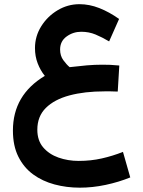

<svg xmlns="http://www.w3.org/2000/svg" viewBox="-20 -556 679 914"><path d="M547.9 -244.1 540.5 -120.1Q520.5 -121.1 506.3 -121.1Q492.2 -121.1 478 -121.1Q382.8 -121.1 310.8 -101.8Q238.8 -82.5 198.2 -42.2Q157.7 -2 157.7 61.5Q157.7 112.8 185.5 145.5Q213.4 178.2 258.3 194.1Q303.2 210 354.5 210Q412.6 210 464.6 198.2Q516.6 186.5 565.4 167L600.1 288.6Q544.9 311 482.7 324.2Q420.4 337.4 359.9 337.4Q296.9 337.4 239.5 322Q182.1 306.6 137.7 274.2Q93.3 241.7 67.4 189.9Q41.5 138.2 41.5 65.4Q41.5 -104 193.4 -194.8Q172.4 -220.7 159.4 -254.4Q146.5 -288.1 146.5 -327.1Q146.5 -383.3 176.3 -430.9Q206.1 -478.5 254.4 -507.3Q302.7 -536.1 358.4 -536.1Q405.3 -536.1 452.6 -517.6Q500 -499 546.9 -465.8L499.5 -358.9Q465.8 -378.9 434.6 -391.8Q403.3 -404.8 366.7 -404.8Q328.1 -404.8 297.1 -382.3Q266.1 -359.9 266.1 -320.3Q266.1 -290.5 281.5 -269.5Q296.9 -248.5 311.5 -236.3Q356.9 -241.7 393.6 -244.9Q430.2 -248 467.3 -248Q487.3 -248 505.6 -247.3Q523.9 -246.6 547.9 -244.1Z"/></svg>

Font: Vazirmatn UI FD
Style: Bold
Weight: 700
Designer: Saber Rastikerdar
Foundry: Saber Rastikerdar
Version: Version 33.003